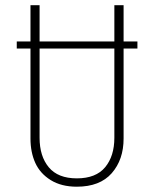

<svg xmlns="http://www.w3.org/2000/svg" viewBox="-20 -702 587 732"><path d="M503.9 -543.9V-517.1H451.2V-173.8Q451.2 -93.3 406 -41.7Q360.8 9.8 272.9 9.8Q213.9 9.8 173.3 -15.4Q132.8 -40.5 114.5 -81.1Q96.2 -121.6 96.2 -173.8V-517.1H43.9V-543.9H96.2V-682.1H130.9V-543.9H416V-682.1H451.2V-543.9ZM416 -176.8V-517.1H130.9V-176.8Q130.9 -106.4 166 -64.2Q201.2 -22 272.9 -22Q345.7 -22 380.9 -64.5Q416 -106.9 416 -176.8Z"/></svg>

Font: Fira Sans Compressed UltraLight
Style: Regular
Weight: 200
Width: 1
Designer: Carrois Corporate & Edenspiekermann AG
Foundry: Carrois Corporate GbR & Edenspiekermann AG
Version: Version 4.203;PS 004.203;hotconv 1.0.88;makeotf.lib2.5.64775